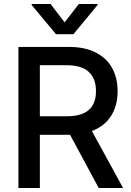

<svg xmlns="http://www.w3.org/2000/svg" viewBox="-20 -942 656 962"><path d="M72.3 -707H324.2Q404.3 -707 459.2 -679.2Q514.2 -651.4 541.7 -601.3Q569.3 -551.3 569.3 -485.4Q569.3 -413.1 536.6 -361.3Q503.9 -309.6 440.4 -285.6L596.7 0H474.6L331.1 -266.6H324.2H179.7V0H72.3ZM313.5 -359.4Q389.6 -359.4 425.3 -391.4Q460.9 -423.3 460.9 -485.4Q460.9 -547.9 425 -581.5Q389.2 -615.2 313.5 -615.2H179.7V-359.4ZM303.7 -830.1 375 -921.9H468.8V-917L347.7 -770.5H260.7L138.7 -917V-921.9H233.4Z"/></svg>

Font: Pretendard Medium
Style: Regular
Weight: 500
Designer: Base glyphs from Inter by Rasmus Andersson; Hangeul glyphs from Noto Sans CJK(Source Han Sans) by Jang Soo-young and Kan
Foundry: Kil Hyung-jin
Version: Version 1.309